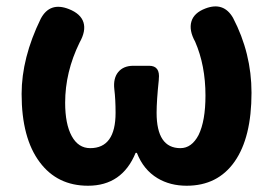

<svg xmlns="http://www.w3.org/2000/svg" viewBox="-20 -579 873 613"><path d="M261 14Q163 14 107 -61Q49 -138 49 -279Q49 -394 110 -519Q139 -574 200 -550Q238 -535 246.5 -507.5Q255 -480 234 -443Q188 -349 188 -251Q188 -183 209 -144.5Q230 -106 268 -106Q349 -106 349 -219Q349 -261 345 -294Q341 -329 357.5 -349Q374 -369 406 -369H414H456Q492 -369 487 -326V-324Q480 -257 480 -219Q480 -106 556 -106Q592 -106 614 -148Q636 -193 636 -274Q636 -370 603 -446Q583 -482 591 -510Q599 -538 636 -552Q694 -574 724 -522Q783 -409 783 -283Q783 -140 729 -63Q675 14 576 14Q523 14 483 -10Q438 -37 417 -91H413Q370 14 261 14Z"/></svg>

Font: GenSenRounded TW B
Style: Regular
Weight: 700
Version: Version 1.501;PS 1;hotconv 16.6.51;makeotf.lib2.5.65220